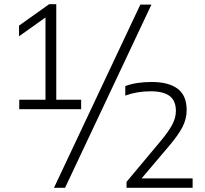

<svg xmlns="http://www.w3.org/2000/svg" viewBox="-20 -830 981 918"><path d="M72 -308V-353H197.5V-746.5L71 -656.5V-707.5L215 -810H249V-353H368V-308ZM238 68 651 -808H704L291 68ZM585 68V39.5L743.5 -150Q785 -199 803 -233Q821 -267 821 -299Q821 -348.5 791 -371Q761 -393.5 701 -393.5Q635 -393.5 579 -373V-418.5Q630.5 -438 705.5 -438Q786 -438 829.2 -405.8Q872.5 -373.5 872.5 -304Q872.5 -262 852.5 -222.8Q832.5 -183.5 784.5 -127.5L657 23H901V68Z"/></svg>

Font: Encode Sans Semi Expanded Light
Style: Regular
Weight: 300
Width: 6
Designer: Multiple Designers
Foundry: Impallari Type
Version: Version 3.000; ttfautohint (v1.8.3) -l 8 -r 50 -G 200 -x 14 